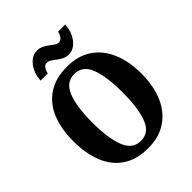

<svg xmlns="http://www.w3.org/2000/svg" viewBox="-258 -1074 1225 1225"><g transform="rotate(-45 354.5 -461.5)"><path d="M355 10Q252 10 183.5 -36Q115 -82 81.5 -165Q48 -248 48 -359Q48 -470 81.5 -552Q115 -634 183.5 -679.5Q252 -725 356 -725Q454 -725 522 -679.5Q590 -634 625.5 -551.5Q661 -469 661 -358Q661 -247 625.5 -164.5Q590 -82 521.5 -36Q453 10 355 10ZM355 -56Q430 -56 460.5 -136Q491 -216 491 -358Q491 -501 460.5 -580Q430 -659 356 -659Q281 -659 249.5 -580Q218 -501 218 -358Q218 -216 249.5 -136Q281 -56 355 -56ZM420 -771Q397 -771 377.5 -780.5Q358 -790 342 -802.5Q326 -815 311.5 -824.5Q297 -834 282 -834Q265 -834 253.5 -817.5Q242 -801 239 -781H174Q176 -823 192.5 -857.5Q209 -892 235 -912.5Q261 -933 293 -933Q316 -933 335.5 -923.5Q355 -914 371 -901.5Q387 -889 401.5 -879.5Q416 -870 430 -870Q445 -870 458 -886.5Q471 -903 473 -923H538Q536 -881 519.5 -846.5Q503 -812 477 -791.5Q451 -771 420 -771Z"/></g></svg>

Font: Noto Serif Lao Condensed ExtraBold
Style: Regular
Weight: 800
Width: 3
Designer: Monotype Design Team
Foundry: Monotype Imaging Inc.
Version: Version 2.003; ttfautohint (v1.8.4.7-5d5b)